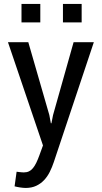

<svg xmlns="http://www.w3.org/2000/svg" viewBox="-20 -743 518 977"><path d="M231 -157.7 238.8 -115.7H241.7L250 -157.7L354.5 -528.3H457.5L253.9 81.5Q245.1 107.9 233.2 131.8Q221.2 155.8 204.1 173.8Q187 191.9 164.1 202.6Q141.1 213.4 109.9 213.4Q104 213.4 96.4 212.6Q88.9 211.9 81.3 210.7Q73.7 209.5 66.4 208Q59.1 206.5 54.2 205.1L64.5 130.9Q64.5 130.9 68.6 131.3Q72.8 131.8 78.9 132.6Q85 133.3 91.1 133.8Q97.2 134.3 101.1 134.3Q116.2 134.3 127.4 128.9Q138.7 123.5 147.7 112.5Q156.7 101.6 164.6 85.4Q172.4 69.3 180.2 47.9L198.7 -2.9L20.5 -528.3H124ZM395.5 -628.9H300.3V-723.1H395.5ZM185.1 -628.9H89.4V-723.1H185.1Z"/></svg>

Font: Ufes Sans
Style: Regular
Weight: 400
Designer: Ricardo Esteves, Filipe Motta, Cassio Ferreira, Ana Quintelato & Breno Mello
Foundry: ProDesignUfes - Ricardo Esteves, Filipe Motta, Cassio Ferreira, Ana Quintelato & Breno Mello (This is a derivative work,
Version: Version 2.0